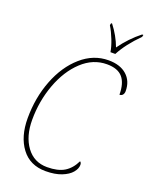

<svg xmlns="http://www.w3.org/2000/svg" viewBox="-170 -1020 876 1119"><g transform="rotate(20 267.5 -460.5)"><path d="M52 -245Q52 -372 94.5 -481.5Q137 -591 212.5 -657Q288 -723 381 -723Q453 -723 494 -686.5Q535 -650 535 -588Q535 -574 528 -565Q521 -556 508 -556Q508 -627 477.5 -662.5Q447 -698 380 -698Q294 -698 225.5 -634Q157 -570 118.5 -465.5Q80 -361 80 -245Q80 -143 127 -79Q174 -15 255 -15Q322 -15 361.5 -39Q401 -63 425 -113Q434 -108 434 -93Q434 -70 414 -46Q394 -22 353.5 -6Q313 10 255 10Q158 10 105 -60.5Q52 -131 52 -245ZM317 -918 320 -931H326Q371 -873 395 -808Q446 -879 512 -931H520L517 -918Q441 -842 404 -771H374Q369 -803 353 -844Q337 -885 317 -918Z"/></g></svg>

Font: Noto Serif NarrowThin
Style: Italic
Weight: 250
Width: 4
Italic angle: -12°
Designer: Monotype Design Team
Foundry: Monotype Imaging Inc.
Version: Version 1.001